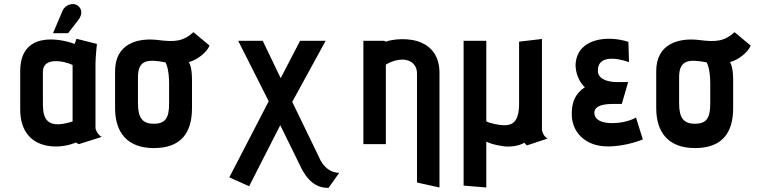

<svg xmlns="http://www.w3.org/2000/svg" viewBox="-20 -699 3699 931"><path d="M473 -35C449 -49 443 -77 443 -77V-389C443 -421 450 -486 450 -486L351 -511L342 -486C273 -512 78 -551 78 -354V-169C78 29 261 30 348 -8C348 -8 360 0 362 0ZM332 -110C186 -63 188 -147 188 -211V-351C188 -425 293 -403 332 -384ZM310 -538 359 -601C386 -635 374 -664 350 -676C334 -684 297 -679 283 -646L237 -538Z M911 -310C911 -375 899 -390 896 -398C936 -408 984 -446 996 -478L918 -543C867 -497 826 -495 746 -505C647 -517 538 -487 538 -354V-175C538 -59 595 19 726 19C858 19 911 -55 911 -175ZM800 -198C800 -126 782 -99 725 -99C669 -99 649 -130 649 -198V-325C649 -411 699 -412 781 -397C784 -397 800 -365 800 -294Z M1625 139C1588 139 1548 117 1525 59L1397 -205L1559 -501H1435L1341 -320L1254 -501H1135L1283 -208L1092 161L1188 204L1339 -92L1441 116C1468 169 1507 213 1573 212Z M2111 210V-346C2111 -422 2076 -468 2026 -491C1966 -519 1881 -509 1851 -497L1843 -501H1742V0H1851V-386C1936 -434 2002 -405 2002 -343V186Z M2635 -27C2611 -41 2608 -69 2608 -69V-510L2497 -497V-195C2497 -110 2465 -94 2434 -92C2397 -90 2344 -105 2338 -111V-501H2228V201L2338 210V-12C2352 -6 2373 4 2427 11C2477 15 2513 0 2522 -7C2529 0 2535 7 2535 6Z M3064 -129C3064 -129 3022 -103 2953 -102C2897 -101 2862 -118 2862 -153C2862 -178 2888 -195 2951 -195H2995L3026 -301H2973C2919 -301 2879 -319 2879 -356C2878 -432 2969 -419 3030 -398L3027 -496C2930 -528 2787 -515 2772 -398C2765 -345 2795 -293 2816 -276C2772 -248 2748 -202 2753 -132C2759 -54 2821 11 2927 11C3019 11 3097 -23 3097 -23Z M3535 -310C3535 -375 3523 -390 3520 -398C3560 -408 3608 -446 3620 -478L3542 -543C3491 -497 3450 -495 3370 -505C3271 -517 3162 -487 3162 -354V-175C3162 -59 3219 19 3350 19C3482 19 3535 -55 3535 -175ZM3424 -198C3424 -126 3406 -99 3349 -99C3293 -99 3273 -130 3273 -198V-325C3273 -411 3323 -412 3405 -397C3408 -397 3424 -365 3424 -294Z"/></svg>

Font: Advent Pro
Style: Bold
Weight: 700
Designer: Andreas Kalpakidis
Foundry: Andreas Kalpakidis
Version: Version 2.002 2008